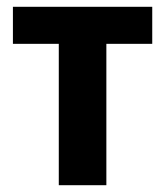

<svg xmlns="http://www.w3.org/2000/svg" viewBox="-20 -545 486 565"><path d="M153 0V-416H18V-525H428V-416H293V0Z"/></svg>

Font: IBM Plex Sans Condensed
Style: Bold
Weight: 700
Width: 3
Designer: Mike Abbink, Paul van der Laan, Pieter van Rosmalen
Foundry: Bold Monday
Version: Version 3.201